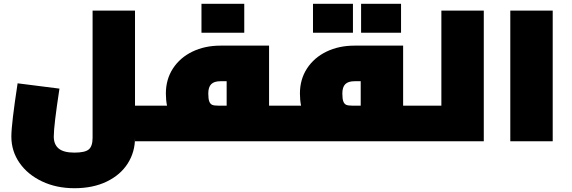

<svg xmlns="http://www.w3.org/2000/svg" viewBox="-20 -746 3019 1014"><path d="M814 -94Q814 -50 809 -25Q804 0 794 0H693V-18Q693 57 654.5 117.5Q616 178 543.5 213Q471 248 373 248Q278 248 202 212Q126 176 83 114Q40 52 40 -25Q40 -91 73 -306L294 -278Q264 -82 264 -25Q264 17 290 38.5Q316 60 373 60Q429 60 449 43Q469 26 469 -18V-690H693V-188H794Q804 -188 809 -163Q814 -138 814 -94Z M1522 -94Q1522 -50 1517 -25Q1512 0 1502 0H794Q784 0 779 -25Q774 -50 774 -94Q774 -138 779 -163Q784 -188 794 -188H862Q856 -218 856 -252Q856 -327 893.5 -384.5Q931 -442 996.5 -473.5Q1062 -505 1144 -505H1401V-188H1502Q1512 -188 1517 -163Q1522 -138 1522 -94ZM1177 -188V-317H1144Q1111 -317 1095.5 -301.5Q1080 -286 1080 -252Q1080 -223 1085.5 -209.5Q1091 -196 1101.5 -192Q1112 -188 1133 -188ZM1044 -726H1270V-573H1044Z M2230 -94Q2230 -50 2225 -25Q2220 0 2210 0H1502Q1492 0 1487 -25Q1482 -50 1482 -94Q1482 -138 1487 -163Q1492 -188 1502 -188H1570Q1564 -218 1564 -252Q1564 -327 1601.5 -384.5Q1639 -442 1704.5 -473.5Q1770 -505 1852 -505H2109V-188H2210Q2220 -188 2225 -163Q2230 -138 2230 -94ZM1885 -188V-317H1852Q1819 -317 1803.5 -301.5Q1788 -286 1788 -252Q1788 -223 1793.5 -209.5Q1799 -196 1809.5 -192Q1820 -188 1841 -188ZM1633 -726H1844V-573H1633ZM1887 -726H2098V-573H1887Z M2535 -690V0H2210Q2200 0 2195 -25Q2190 -50 2190 -94Q2190 -138 2195 -163Q2200 -188 2210 -188H2311V-690Z M2675 -690H2899V0H2675Z"/></svg>

Font: Cairo Black
Style: Regular
Weight: 900
Designer: Mohamed Gaber, Accademia di Belle Arti di Urbino and others
Foundry: Kief Type Foundry, Accademia di Belle Arti di Urbino and others
Version: Version 3.011